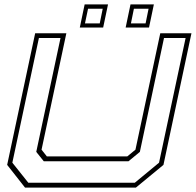

<svg xmlns="http://www.w3.org/2000/svg" viewBox="-20 -851 888 871"><path d="M93.5 0 12.5 -103 139.5 -700H281L168.5 -172L192.5 -141.5H557.5L594.5 -172L707 -700H848.5L721.5 -103L596.5 0ZM108.5 -22H591.5L701.5 -113L822 -678.5H724L614.5 -162L563 -119.5H178.5L144.5 -162L254.5 -678.5H156.5L36 -113ZM550 -726 572 -831H678L656 -726ZM342 -726 364 -831H470L448 -726ZM365.5 -745H432.5L446 -811.5H379.5ZM574 -745H640.5L654 -811.5H587.5Z"/></svg>

Font: Tourney Expanded ExtraLight
Style: Italic
Weight: 200
Width: 7
Italic angle: -12°
Designer: Tyler Finck
Foundry: Etcetera Type Co
Version: Version 1.010; ttfautohint (v1.8.3)